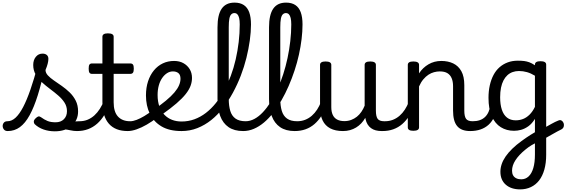

<svg xmlns="http://www.w3.org/2000/svg" viewBox="-114 -985 4331 1468"><path d="M-55 17Q-74 17 -83.5 5.5Q-93 -6 -93.5 -20.5Q-94 -35 -85 -46.5Q-76 -58 -57 -58Q-24 -58 5.5 -85.5Q35 -113 63 -166.5Q91 -220 118.5 -299.5Q146 -379 174 -483L229 -469Q203 -347 174.5 -256Q146 -165 112.5 -104Q79 -43 38 -13Q-3 17 -55 17ZM305 19Q259 19 219 5Q179 -9 151 -36Q144 -44 144.5 -56Q145 -68 159 -81Q170 -92 179 -94.5Q188 -97 199 -89Q225 -70 249.5 -60Q274 -50 311 -50Q351 -50 374.5 -73.5Q398 -97 398 -135Q398 -171 379.5 -200Q361 -229 331.5 -254.5Q302 -280 269 -304.5Q236 -329 206.5 -356Q177 -383 158.5 -415.5Q140 -448 140 -488Q140 -526 160 -550.5Q180 -575 211 -575Q232 -575 244 -564.5Q256 -554 256 -535Q256 -519 250.5 -497.5Q245 -476 234 -450Q234 -428 252 -408.5Q270 -389 298.5 -369.5Q327 -350 358.5 -328Q390 -306 418.5 -278.5Q447 -251 465 -215.5Q483 -180 483 -133Q483 -66 434.5 -23.5Q386 19 305 19ZM474 17Q450 17 425.5 11.5Q401 6 377.5 3.5Q354 1 329 12L350 -16Q385 -34 409.5 -43Q434 -52 453.5 -55Q473 -58 493 -58Q502 -58 504 -46.5Q506 -35 502 -20.5Q498 -6 490.5 5.5Q483 17 474 17Z M475 17Q461 17 454.5 5.5Q448 -6 449.5 -20.5Q451 -35 462 -46.5Q473 -58 494 -58Q528 -58 556.5 -70Q585 -82 608 -103Q631 -124 649.5 -153Q668 -182 681 -216Q687 -231 699 -229.5Q711 -228 719.5 -219Q728 -210 725 -199Q709 -148 685 -108Q661 -68 629.5 -40Q598 -12 559.5 2.5Q521 17 475 17Z M863 17Q815 17 779 3Q743 -11 718.5 -39Q694 -67 681.5 -108Q669 -149 669 -203V-420H591Q576 -420 570 -429Q564 -438 564 -460Q564 -483 570 -491.5Q576 -500 591 -500H669V-704Q669 -717 679.5 -723.5Q690 -730 711 -730Q733 -730 744 -723.5Q755 -717 755 -704V-500H881Q896 -500 902.5 -491.5Q909 -483 909 -460Q909 -438 902.5 -429Q896 -420 881 -420H755V-203Q755 -167 763 -140Q771 -113 787 -95Q803 -77 826.5 -67.5Q850 -58 881 -58Q895 -58 902 -46.5Q909 -35 907.5 -20.5Q906 -6 895 5.5Q884 17 863 17Z M863 17Q849 17 842.5 5.5Q836 -6 837.5 -20.5Q839 -35 850 -46.5Q861 -58 882 -58Q903 -58 930.5 -68.5Q958 -79 989 -97.5Q1020 -116 1051 -140Q1064 -151 1075.5 -147.5Q1087 -144 1094 -133Q1101 -122 1100.5 -108.5Q1100 -95 1088 -86Q1049 -56 1008.5 -32.5Q968 -9 930.5 4Q893 17 863 17Z M1052 -139Q1113 -181 1154 -215Q1195 -249 1219.5 -278Q1244 -307 1255 -333Q1266 -359 1266 -383Q1266 -413 1250 -426Q1234 -439 1208 -439Q1184 -439 1163 -425.5Q1142 -412 1125.5 -388Q1109 -364 1100 -331Q1091 -298 1091 -259Q1091 -208 1105 -170Q1119 -132 1144 -106.5Q1169 -81 1202 -68.5Q1235 -56 1274 -56Q1289 -56 1296 -45Q1303 -34 1303 -19.5Q1303 -5 1296 6Q1289 17 1274 17Q1181 17 1121 -18.5Q1061 -54 1031.5 -115.5Q1002 -177 1002 -255Q1002 -315 1018 -363.5Q1034 -412 1063 -447Q1092 -482 1131 -500.5Q1170 -519 1217 -519Q1258 -519 1288.5 -502Q1319 -485 1336.5 -456Q1354 -427 1354 -389Q1354 -359 1343 -329Q1332 -299 1306 -266Q1280 -233 1236 -195Q1192 -157 1127 -111Z M1274 17Q1255 17 1246 6Q1237 -5 1237 -19.5Q1237 -34 1246 -45Q1255 -56 1274 -56Q1326 -56 1372.5 -73Q1419 -90 1460 -121.5Q1501 -153 1536 -196.5Q1571 -240 1599.5 -292.5Q1628 -345 1650.5 -405Q1673 -465 1688 -530.5Q1703 -596 1711 -663.5Q1719 -731 1719 -798Q1719 -812 1732 -820Q1745 -828 1762 -828Q1779 -828 1792 -820Q1805 -812 1805 -798Q1805 -741 1796 -676Q1787 -611 1770 -542.5Q1753 -474 1727 -406.5Q1701 -339 1667 -276.5Q1633 -214 1592 -160.5Q1551 -107 1501.5 -67.5Q1452 -28 1395 -5.5Q1338 17 1274 17Z M1745 17Q1677 17 1633.5 -13Q1590 -43 1569.5 -98.5Q1549 -154 1549 -228V-776Q1549 -872 1581 -918.5Q1613 -965 1679 -965Q1722 -965 1750 -946.5Q1778 -928 1791.5 -891Q1805 -854 1805 -798Q1805 -779 1792 -770Q1779 -761 1762 -761Q1745 -761 1732 -770Q1719 -779 1719 -798Q1719 -828 1714.5 -847Q1710 -866 1701 -875.5Q1692 -885 1678 -885Q1664 -885 1654 -875Q1644 -865 1639.5 -841.5Q1635 -818 1635 -776V-228Q1635 -176 1646.5 -137.5Q1658 -99 1686.5 -78.5Q1715 -58 1764 -58Q1778 -58 1784.5 -46.5Q1791 -35 1789.5 -20.5Q1788 -6 1777 5.5Q1766 17 1745 17Z M1745 17Q1726 17 1719.5 5.5Q1713 -6 1717 -20.5Q1721 -35 1733 -46.5Q1745 -58 1764 -58Q1798 -58 1831.5 -76Q1865 -94 1896 -127Q1927 -160 1955 -204Q1983 -248 2007.5 -302.5Q2032 -357 2051.5 -417.5Q2071 -478 2084.5 -541.5Q2098 -605 2105.5 -670.5Q2113 -736 2113 -798Q2113 -817 2126 -826.5Q2139 -836 2156 -836Q2173 -836 2186 -826.5Q2199 -817 2199 -798Q2199 -745 2192 -686.5Q2185 -628 2171.5 -567Q2158 -506 2138 -445.5Q2118 -385 2093 -327.5Q2068 -270 2038 -218Q2008 -166 1975 -123Q1942 -80 1904.5 -48.5Q1867 -17 1827 0Q1787 17 1745 17Z M2139 17Q2071 17 2027.5 -13Q1984 -43 1963.5 -98.5Q1943 -154 1943 -228V-776Q1943 -872 1975 -918.5Q2007 -965 2073 -965Q2116 -965 2144 -946.5Q2172 -928 2185.5 -891Q2199 -854 2199 -798Q2199 -779 2186 -770Q2173 -761 2156 -761Q2139 -761 2126 -770Q2113 -779 2113 -798Q2113 -828 2108.5 -847Q2104 -866 2095 -875.5Q2086 -885 2072 -885Q2058 -885 2048 -875Q2038 -865 2033.5 -841.5Q2029 -818 2029 -776V-228Q2029 -176 2040.5 -137.5Q2052 -99 2080.5 -78.5Q2109 -58 2158 -58Q2172 -58 2178.5 -46.5Q2185 -35 2183.5 -20.5Q2182 -6 2171 5.5Q2160 17 2139 17Z M2139 17Q2125 17 2118.5 5.5Q2112 -6 2113.5 -20.5Q2115 -35 2126 -46.5Q2137 -58 2158 -58Q2191 -58 2219 -69Q2247 -80 2270 -100Q2293 -120 2310.5 -147Q2328 -174 2340 -205Q2346 -220 2357.5 -218.5Q2369 -217 2377.5 -207Q2386 -197 2383 -186Q2368 -138 2344.5 -100.5Q2321 -63 2290.5 -36.5Q2260 -10 2222 3.5Q2184 17 2139 17Z M2508 17Q2450 17 2411 -3.5Q2372 -24 2352.5 -64.5Q2333 -105 2333 -166V-489Q2333 -502 2343.5 -508.5Q2354 -515 2375 -515Q2397 -515 2408 -508.5Q2419 -502 2419 -489V-166Q2419 -131 2430 -107Q2441 -83 2463.5 -71Q2486 -59 2519 -59Q2547 -59 2571 -68Q2595 -77 2614.5 -92.5Q2634 -108 2649 -130Q2664 -152 2674 -177V-489Q2674 -502 2684.5 -508.5Q2695 -515 2717 -515Q2738 -515 2749 -508.5Q2760 -502 2760 -489V-140Q2760 -95 2773.5 -76.5Q2787 -58 2824 -58Q2838 -58 2845 -46.5Q2852 -35 2850.5 -20.5Q2849 -6 2838 5.5Q2827 17 2805 17Q2779 17 2758.5 11.5Q2738 6 2722.5 -5.5Q2707 -17 2696.5 -34Q2686 -51 2681 -74L2679 -84Q2665 -60 2647.5 -41.5Q2630 -23 2608.5 -10Q2587 3 2562 10Q2537 17 2508 17Z M2810 17Q2796 17 2789.5 5.5Q2783 -6 2784.5 -20.5Q2786 -35 2797 -46.5Q2808 -58 2829 -58Q2862 -58 2890 -69Q2918 -80 2941 -100Q2964 -120 2981.5 -147Q2999 -174 3011 -205Q3017 -220 3028.5 -218.5Q3040 -217 3048.5 -207Q3057 -197 3054 -186Q3039 -138 3015.5 -100.5Q2992 -63 2961.5 -36.5Q2931 -10 2893 3.5Q2855 17 2810 17Z M3481 17Q3447 17 3422 7.5Q3397 -2 3381 -21.5Q3365 -41 3357.5 -70.5Q3350 -100 3350 -140V-326Q3350 -361 3339.5 -386.5Q3329 -412 3307 -425.5Q3285 -439 3248 -439Q3227 -439 3204.5 -433Q3182 -427 3161.5 -413.5Q3141 -400 3122.5 -378Q3104 -356 3090 -324V-11Q3090 2 3079 8.5Q3068 15 3046 15Q3025 15 3014.5 8.5Q3004 2 3004 -11V-489Q3004 -502 3014.5 -508.5Q3025 -515 3046 -515Q3068 -515 3079 -508.5Q3090 -502 3090 -489V-424Q3104 -446 3122.5 -463.5Q3141 -481 3162.5 -493.5Q3184 -506 3208.5 -512.5Q3233 -519 3260 -519Q3312 -519 3351.5 -500Q3391 -481 3413.5 -440.5Q3436 -400 3436 -334V-140Q3436 -95 3449.5 -76.5Q3463 -58 3500 -58Q3514 -58 3521 -46.5Q3528 -35 3526.5 -20.5Q3525 -6 3514 5.5Q3503 17 3481 17Z M3481 17Q3467 17 3460.5 5.5Q3454 -6 3455.5 -20.5Q3457 -35 3468 -46.5Q3479 -58 3500 -58Q3530 -58 3553.5 -66Q3577 -74 3594 -90Q3611 -106 3621.5 -130Q3632 -154 3636 -186Q3638 -201 3651 -205.5Q3664 -210 3676.5 -205.5Q3689 -201 3687 -186Q3683 -133 3666 -94.5Q3649 -56 3622 -31.5Q3595 -7 3559.5 5Q3524 17 3481 17Z M4040 -3Q4056 -12 4072 -21Q4088 -30 4102.5 -38Q4117 -46 4130 -52.5Q4143 -59 4154 -63Q4169 -70 4180 -63Q4191 -56 4195.5 -43Q4200 -30 4196 -16.5Q4192 -3 4177 5Q4164 11 4147.5 20Q4131 29 4113.5 39Q4096 49 4078 59Q4060 69 4043 79ZM3863 463Q3794 463 3753 427Q3712 391 3712 328Q3712 299 3722 269.5Q3732 240 3752.5 210.5Q3773 181 3803.5 151.5Q3834 122 3874 93Q3892 80 3908.5 68.5Q3925 57 3942 46.5Q3959 36 3976 26V-76Q3953 -39 3925.5 -19.5Q3898 0 3870.5 7.5Q3843 15 3816 15Q3759 15 3715 -12.5Q3671 -40 3646 -96Q3621 -152 3621 -237Q3621 -289 3631 -333Q3641 -377 3659.5 -412Q3678 -447 3705.5 -471Q3733 -495 3768 -508Q3803 -521 3845 -521Q3873 -521 3893 -518.5Q3913 -516 3932.5 -509Q3952 -502 3976 -486V-491Q3976 -504 3986.5 -510.5Q3997 -517 4019 -517Q4040 -517 4051 -510.5Q4062 -504 4062 -491V199Q4062 262 4048 311.5Q4034 361 4008 394.5Q3982 428 3945 445.5Q3908 463 3863 463ZM3871 386Q3904 386 3927.5 364Q3951 342 3963.5 300Q3976 258 3976 196V111Q3962 118 3949.5 125.5Q3937 133 3926 141Q3915 149 3904 158Q3878 179 3859 199.5Q3840 220 3827 240Q3814 260 3807.5 280Q3801 300 3801 320Q3801 341 3809 355.5Q3817 370 3833 378Q3849 386 3871 386ZM3829 -65Q3858 -65 3884.5 -75Q3911 -85 3934.5 -108Q3958 -131 3976 -168V-406Q3945 -425 3915 -433.5Q3885 -442 3854 -442Q3828 -442 3805.5 -434Q3783 -426 3765.5 -410Q3748 -394 3735.5 -370Q3723 -346 3716.5 -314Q3710 -282 3710 -241Q3710 -186 3723 -146.5Q3736 -107 3762.5 -86Q3789 -65 3829 -65Z"/></svg>

Font: Playwrite HU
Style: Regular
Weight: 400
Designer: Veronika Burian, José Scaglione
Foundry: TypeTogether
Version: Version 1.002